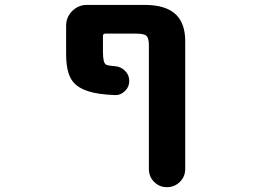

<svg xmlns="http://www.w3.org/2000/svg" viewBox="-20 -567 1040 784"><path d="M587.9 123V-382.8Q587.9 -411.1 578.1 -420.4Q568.4 -429.7 537.1 -429.7H410.2Q400.4 -429.7 400.4 -419.9V-355.5Q400.4 -311.5 412.1 -303.7Q418.9 -298.8 449.2 -296.9Q473.6 -294.9 490.7 -277.8Q507.8 -260.7 507.8 -236.3Q507.8 -211.9 490.2 -195.3Q473.6 -178.7 452.1 -178.7Q450.2 -178.7 449.2 -178.7Q380.9 -181.6 343.8 -193.4Q291 -209 270.5 -244.1Q250 -278.3 250 -347.7V-461.9Q250 -497.1 274.9 -522Q299.8 -546.9 335 -546.9H572.3Q659.2 -546.9 700.2 -505.9Q736.3 -468.8 736.3 -399.4V123Q736.3 154.3 714.4 175.8Q692.4 197.3 661.6 197.3Q630.9 197.3 609.4 175.8Q587.9 154.3 587.9 123Z"/></svg>

Font: Rounded-X Mgen+ 2m bold
Style: Bold
Weight: 700
Designer: [Source Han Sans]
Ryoko NISHIZUKA  (kana & ideographs); Paul D. Hunt (Latin, Greek & Cyrillic); Wenlong ZHANG  (bopomofo
Version: Version 1.059.20150602